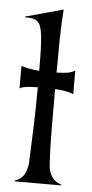

<svg xmlns="http://www.w3.org/2000/svg" viewBox="-50 -689 345 720"><g transform="rotate(5 122.5 -329.0)"><path d="M223.6 -344.7Q212.9 -349.6 196.3 -353Q179.7 -356.4 154.3 -357.9V-334Q154.3 -267.6 154.5 -202.6Q154.8 -137.7 158.7 -72.8Q160.6 -46.4 172.4 -28.6Q184.1 -10.7 209 -2.4V0H32.7V-2.4Q57.6 -10.7 68.4 -29.8Q79.1 -48.8 81.1 -74.7Q84.5 -153.3 86.7 -220.7Q88.9 -288.1 88.9 -352.1V-358.9Q63 -358.4 46.9 -356.4Q30.8 -354.5 21 -349.1V-433.6Q31.2 -429.7 47.6 -426.3Q64 -422.9 88.9 -420.9Q88.9 -466.3 87.9 -498.5Q86.9 -530.8 84.5 -552.5Q82 -574.2 77.4 -586.9Q72.8 -599.6 64.9 -606.2Q57.1 -612.8 45.7 -614.5Q34.2 -616.2 18.1 -616.2V-618.7L160.2 -657.7Q156.2 -605 155.3 -545.2Q154.3 -485.4 154.3 -419.9Q177.7 -420.4 194.8 -423.1Q211.9 -425.8 223.6 -434.1Z"/></g></svg>

Font: Smythe
Style: Regular
Weight: 400
Version: Version 1.000